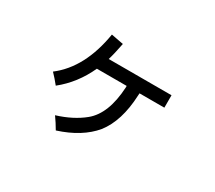

<svg xmlns="http://www.w3.org/2000/svg" viewBox="-121 -829 1243 1112"><g transform="rotate(30 500.0 -273.0)"><path d="M400.4 -462.9H820.3V-379.9H654.3Q654.3 -373 653.3 -364.3Q645.5 -190.4 568.4 -91.8Q491.2 1 341.8 48.8Q319.3 9.8 293.9 -25.4Q398.4 -57.6 467.8 -114.3Q558.6 -188.5 568.4 -369.1Q568.4 -376 568.4 -379.9H369.1Q312.5 -255.9 211.9 -175.8Q185.5 -209 157.2 -238.3Q305.7 -351.6 345.7 -594.7L427.7 -579.1Q413.1 -503.9 400.4 -462.9Z"/></g></svg>

Font: MotoyaLCedar
Style: W3 mono
Weight: 400
Version: Version 1.01